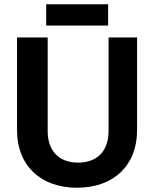

<svg xmlns="http://www.w3.org/2000/svg" viewBox="-20 -868 724 902"><path d="M342 14C514 14 624 -91 624 -256V-692H490V-252C490 -159 437 -104 347 -104C257 -104 204 -159 204 -252V-692H60V-256C60 -91 170 14 342 14ZM197 -748H488V-848H197Z"/></svg>

Font: Ronzino
Style: Bold
Weight: 700
Designer: Nunzio Mazzaferro
Foundry: Collletttivo
Version: Version 1.000;Glyphs 3.3 (3337)